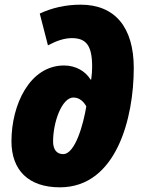

<svg xmlns="http://www.w3.org/2000/svg" viewBox="-20 -791 604 821"><path d="M236 10C479 10 552 -289 552 -500C552 -675 471 -771 325 -771C260 -771 201 -757 150 -733L185 -597C220 -616 255 -628 287 -628C348 -628 374 -597 374 -506C374 -491 373 -472 370 -451H367C346 -486 304 -511 254 -511C107 -511 29 -343 29 -187C29 -64 101 10 236 10ZM250 -132C220 -132 207 -155 207 -186C207 -270 245 -374 294 -374C322 -374 340 -353 349 -336C337 -262 302 -132 250 -132Z"/></svg>

Font: Noto Sans UI SemiCondensed Black
Style: Italic
Weight: 900
Width: 4
Italic angle: -372°
Designer: Monotype Design Team
Foundry: Monotype Imaging Inc.
Version: Version 1.901